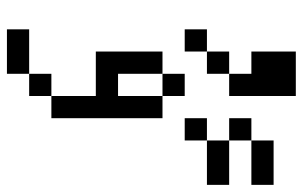

<svg xmlns="http://www.w3.org/2000/svg" viewBox="-176 -614 852 540"><g transform="rotate(90 250.0 -344.0)"><path d="M500 -500V-562.5H375V-500H312.5V-437.5H375V-500ZM500 -625V-687.5H375V-625H312.5V-562.5H375V-625ZM187.5 0H62.5V62.5H187.5ZM187.5 0H250V-62.5H187.5ZM250 -62.5H312.5V-375H250Q250 -375 250 -250H187.5Q187.5 -250 187.5 -375H125V-187.5H250Q250 -187.5 250 -62.5ZM187.5 -375H250V-437.5H187.5ZM125 -500H62.5V-437.5H125ZM125 -500H187.5V-562.5H125ZM187.5 -562.5H250V-750H125Q125 -750 125 -625H187.5Z"/></g></svg>

Font: CalcUnifontExMono
Style: Regular
Weight: 500
Version: Version 15.0.06